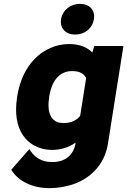

<svg xmlns="http://www.w3.org/2000/svg" viewBox="-20 -766 659 994"><path d="M68 -258C56 -180 67 -113 98 -67C126 -25 175 10 251 10C299 10 339 -5 372 -28C361 38 318 73 250 73C196 73 162 49 140 18L132 6L38 113L43 120C78 172 147 208 236 208C274 208 312 202 346 192C441 164 521 92 539 -23L619 -528H468L458 -494C433 -520 394 -538 339 -538C304 -538 270 -531 240 -517C147 -476 88 -385 69 -267ZM296 -666C289 -619 321 -587 369 -587C418 -587 458 -618 466 -666C474 -714 443 -746 394 -746C346 -746 304 -715 296 -666ZM234 -258 235 -268C247 -341 283 -398 353 -398C393 -398 414 -385 426 -362L395 -166C377 -144 350 -129 309 -129C292 -129 279 -132 268 -138C236 -157 225 -200 234 -258Z"/></svg>

Font: Asimov Pro
Style: UltObl
Weight: 900
Designer: Google
Version: Version 2.000980; 2014